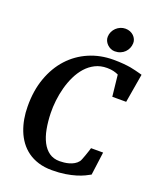

<svg xmlns="http://www.w3.org/2000/svg" viewBox="-172 -1063 970 1174"><g transform="rotate(20 313.0 -475.5)"><path d="M422.4 -806.6Q408.2 -806.6 395.3 -812.5Q382.3 -818.4 372.6 -828.1Q362.8 -837.9 357.2 -850.3Q351.6 -862.8 352.1 -876.5Q352.5 -893.6 359.6 -908.7Q366.7 -923.8 378.4 -935.1Q390.1 -946.3 405.5 -952.9Q420.9 -959.5 438 -959.5Q454.6 -959.5 468.5 -953.9Q482.4 -948.2 492.2 -938.7Q502 -929.2 507.3 -917Q512.7 -904.8 512.2 -891.6Q511.7 -874.5 505.1 -859.1Q498.5 -843.8 486.8 -832Q475.1 -820.3 458.7 -813.5Q442.4 -806.6 422.4 -806.6ZM310.1 7.8Q260.7 7.8 221.4 -4.4Q182.1 -16.6 152.1 -38.3Q122.1 -60.1 100.3 -89.8Q78.6 -119.6 64.9 -154.8Q51.3 -189.9 44.4 -229Q37.6 -268.1 37.6 -308.6Q36.6 -411.1 66.4 -493.9Q96.2 -576.7 149.4 -634.8Q202.6 -692.9 275.6 -724.4Q348.6 -755.9 434.1 -755.9Q470.7 -755.9 498 -753.4Q525.4 -751 545.7 -747.6Q565.9 -744.1 580.8 -740Q595.7 -735.8 608.4 -732.9L626 -728L594.2 -540.5H503.9L488.8 -679.7Q474.6 -686.5 456.5 -690.9Q438.5 -695.3 414.6 -695.3Q371.6 -695.3 337.6 -678.2Q303.7 -661.1 277.8 -632.1Q252 -603 233.6 -564.9Q215.3 -526.9 204.1 -485.1Q192.9 -443.4 188 -400.4Q183.1 -357.4 184.1 -318.8Q185.5 -263.7 194.3 -216.6Q203.1 -169.4 221.2 -134.5Q239.3 -99.6 267.3 -79.8Q295.4 -60.1 335 -60.1Q347.7 -60.1 363.8 -61.8Q379.9 -63.5 396.2 -68.1Q412.6 -72.8 427.5 -81.3Q442.4 -89.8 453.1 -103.5Q456.5 -107.4 461.7 -120.4Q466.8 -133.3 472.4 -148.9Q478 -164.6 482.7 -179.2Q487.3 -193.8 489.3 -200.7H567.9L547.9 -50.3Q534.7 -42.5 513.7 -32.5Q492.7 -22.5 463.4 -13.4Q434.1 -4.4 395.8 1.7Q357.4 7.8 310.1 7.8Z"/></g></svg>

Font: Brush Lettering One
Style: Bold Italic
Weight: 400
Italic angle: -7°
Designer: Eben Sorkin
Foundry: Eben Sorkin
Version: Version 1.001